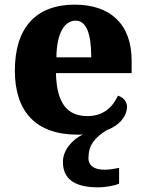

<svg xmlns="http://www.w3.org/2000/svg" viewBox="-20 -570 626 827"><path d="M405 237C426 237 472 231 493 221V153C469 158 448 161 430 161C390 161 361 146 361 112C361 55 387 24 439 -9C496 -30 527 -71 527 -110C527 -134 510 -151 488 -158C465 -108 425 -70 357 -70C269 -70 224 -126 221 -255H547V-309C547 -467 454 -550 302 -550C137 -550 44 -453 44 -266C44 -91 133 10 314 10C322 10 329 10 337 9C290 32 251 77 251 127C251 203 303 237 405 237ZM373 -323H223C224 -426 257 -481 306 -481C353 -481 373 -423 373 -323Z"/></svg>

Font: Noto Serif Gurmukhi ExtraBold
Style: Regular
Weight: 800
Designer: Vaibhav Singh and the Monotype Design Team
Foundry: Monotype Imaging Inc.
Version: Version 2.004